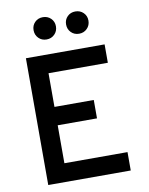

<svg xmlns="http://www.w3.org/2000/svg" viewBox="-97 -974 810 1044"><g transform="rotate(-10 308.0 -452.0)"><path d="M83.5 0V-700H518V-598.5H190.5V-412.5H407.5V-311H190.5V-101.5H539V0ZM212.5 -781Q186 -781 168.5 -798.8Q151 -816.5 151 -843Q151 -869 168.5 -886.5Q186 -904 212.5 -904Q239 -904 256.8 -886.5Q274.5 -869 274.5 -843Q274.5 -816.5 256.8 -798.8Q239 -781 212.5 -781ZM392 -781Q365.5 -781 348 -798.8Q330.5 -816.5 330.5 -843Q330.5 -869 348 -886.5Q365.5 -904 392 -904Q418.5 -904 436.2 -886.5Q454 -869 454 -843Q454 -816.5 436.2 -798.8Q418.5 -781 392 -781Z"/></g></svg>

Font: Overpass Mono Light SemiBold
Style: Regular
Weight: 600
Monospace: yes
Version: Version 4.000